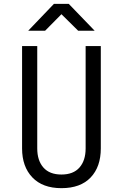

<svg xmlns="http://www.w3.org/2000/svg" viewBox="-20 -970 640 1000"><path d="M300 10Q202 10 148.5 -46Q95 -102 95 -197V-730H174V-197Q174 -134 206 -97.5Q238 -61 300 -61Q362 -61 394 -97.5Q426 -134 426 -197V-730H505V-197Q505 -101 452 -45.5Q399 10 300 10ZM127 -810 261 -950H338L473 -810H387L300 -896L215 -810Z"/></svg>

Font: Tiny Light
Style: Regular
Weight: 300
Monospace: yes
Designer: Philipp Nurullin, Konstantin Bulenkov
Foundry: JetBrains
Version: Version 2.251; ttfautohint (v1.8.4.7-5d5b)